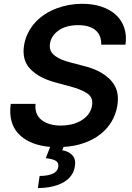

<svg xmlns="http://www.w3.org/2000/svg" viewBox="-20 -757 689 1002"><path d="M35.9 -214.8H165.5Q159.8 -159.1 198.5 -129.6Q236.2 -101.6 298.3 -101.6Q323.5 -101.6 350 -107.2Q376.4 -112.9 399.3 -125.4Q422.2 -137.8 438.7 -157.5Q455.3 -177.2 460.2 -205.3Q467.7 -247.9 435.4 -269.5Q419 -280.5 396.8 -289.4Q374.6 -298.3 345.9 -306.1L267 -327.4Q182.2 -350.5 137.4 -397.7Q93 -444.6 105.8 -522.7Q112.2 -558.2 127.7 -588.1Q143.1 -617.9 165.5 -641.7Q187.9 -665.5 215.7 -683.4Q243.6 -701.3 275.2 -713.2Q306.8 -725.1 340.6 -731.2Q374.3 -737.2 408.4 -737.2Q466.6 -737.2 511.7 -721.6Q556.8 -706 586.5 -677.9Q616.1 -649.9 628.9 -610.6Q641.7 -571.4 634.9 -523.8H508.2Q509.6 -573.2 478.3 -599.4Q447.1 -625.7 388.1 -625.7Q356.9 -625.7 331.9 -619.1Q306.8 -612.6 287.3 -599.1Q248.2 -572.1 241.1 -530.9Q235.8 -500.7 251.1 -481.2Q258.5 -471.6 269.4 -464Q280.2 -456.3 293 -450.1Q305.8 -443.9 320 -439.3Q334.2 -434.7 348.4 -430.8L413.7 -413.7Q437.9 -408 461.8 -399.3Q485.8 -390.6 507.6 -378Q529.5 -365.4 547.8 -348.5Q566.1 -331.7 578.8 -309.3Q602.6 -267.4 592 -204.2Q584.5 -159.4 561.8 -121.6Q539.1 -83.8 503 -55.8Q467 -27.7 418.7 -10.7Q370.4 6.4 311.4 9.9L305 27.3Q337.7 32.3 357.6 53.3Q377.5 74.2 370.4 112.9Q366.8 134.9 356.4 151.8Q345.9 168.7 330.8 181.1Q315.7 193.5 296.9 201.9Q278.1 210.2 257.8 215.2Q237.6 220.2 217 222.3Q196.4 224.4 177.6 224.4L186.8 161.2Q227.6 161.2 253.6 150.2Q279.5 139.2 283.7 116.1Q288 93.4 272.2 82.9Q256.4 72.4 218.8 68.5L241.8 9.6Q144.2 1.4 87.7 -47.9Q21.7 -105.8 35.9 -214.8Z"/></svg>

Font: Inter P Semi Bold
Style: Italic
Weight: 600
Italic angle: 9.39999°
Designer: Rasmus Andersson
Foundry: rsms
Version: Version 3.018;git-588b23468